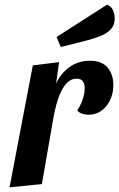

<svg xmlns="http://www.w3.org/2000/svg" viewBox="-20 -791 513 825"><path d="M21 14 121 -510 234 -524 221 -432Q241 -476 279 -503Q317 -530 366 -530Q418 -530 442.5 -500.5Q467 -471 467 -426Q467 -373 437 -335.5Q407 -298 360 -298Q347 -298 333 -302.5Q319 -307 312 -317Q325 -335 334.5 -362Q344 -389 344 -412Q344 -430 336 -441.5Q328 -453 309 -453Q287 -453 270.5 -437.5Q254 -422 242 -396.5Q230 -371 222 -341Q214 -311 209 -282L160 0ZM241 -589 223 -632 440 -771Q458 -764 465.5 -747Q473 -730 473 -712Q473 -683 456 -665Q439 -647 412.5 -636.5Q386 -626 356 -618Z"/></svg>

Font: Sansita Swashed Light Medium
Style: Regular
Weight: 500
Version: Version 1.003